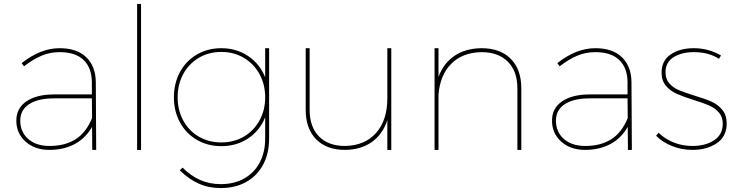

<svg xmlns="http://www.w3.org/2000/svg" viewBox="-20 -762 3752 976"><path d="M449 0 448 -117Q414 -58 358.5 -29Q303 0 231 0Q157 0 110 -42Q63 -84 63 -149Q63 -212 114.5 -247Q166 -282 255 -282H447V-345Q446 -418 404.5 -457.5Q363 -497 283 -497Q234 -497 190.5 -478.5Q147 -460 102 -425L90 -441Q186 -517 283 -517Q371 -517 418.5 -471Q466 -425 467 -345L469 0ZM448 -162 447 -262H255Q173 -262 128 -232.5Q83 -203 83 -149Q83 -91 123.5 -55.5Q164 -20 232 -20Q310 -20 364 -54Q418 -88 448 -162Z M677 -742H697V0H677Z M1348 -517V-58Q1348 18 1317.5 75Q1287 132 1231.5 163Q1176 194 1102 194Q1041 194 990.5 171.5Q940 149 894 104L908 90Q950 132 997.5 153Q1045 174 1102 174Q1170 174 1221 145.5Q1272 117 1300 64.5Q1328 12 1328 -58V-166Q1301 -98 1241.5 -58.5Q1182 -19 1105 -19Q1036 -19 981 -51Q926 -83 895 -139.5Q864 -196 864 -267Q864 -339 895 -396Q926 -453 981 -485Q1036 -517 1105 -517Q1182 -517 1241.5 -477Q1301 -437 1328 -369V-517ZM1328 -267Q1328 -333 1299 -385.5Q1270 -438 1219.5 -468Q1169 -498 1105 -498Q1041 -498 990.5 -468Q940 -438 911.5 -385.5Q883 -333 883 -267Q883 -202 911.5 -149.5Q940 -97 990.5 -67.5Q1041 -38 1105 -38Q1169 -38 1219.5 -67.5Q1270 -97 1299 -149.5Q1328 -202 1328 -267Z M1969 -517V0H1949V-151Q1925 -79 1870 -40Q1815 -1 1734 0Q1640 0 1587 -54Q1534 -108 1534 -204V-517H1554V-204Q1554 -117 1601.5 -68.5Q1649 -20 1734 -20Q1835 -22 1892 -86.5Q1949 -151 1949 -264V-517Z M2630 -313V0H2610V-313Q2610 -400 2561.5 -448.5Q2513 -497 2427 -497Q2331 -495 2274 -438Q2217 -381 2209 -281V0H2189V-517H2209V-371Q2234 -440 2290 -478Q2346 -516 2427 -517Q2523 -517 2576.5 -463Q2630 -409 2630 -313Z M3172 0 3171 -117Q3137 -58 3081.5 -29Q3026 0 2954 0Q2880 0 2833 -42Q2786 -84 2786 -149Q2786 -212 2837.5 -247Q2889 -282 2978 -282H3170V-345Q3169 -418 3127.5 -457.5Q3086 -497 3006 -497Q2957 -497 2913.5 -478.5Q2870 -460 2825 -425L2813 -441Q2909 -517 3006 -517Q3094 -517 3141.5 -471Q3189 -425 3190 -345L3192 0ZM3171 -162 3170 -262H2978Q2896 -262 2851 -232.5Q2806 -203 2806 -149Q2806 -91 2846.5 -55.5Q2887 -20 2955 -20Q3033 -20 3087 -54Q3141 -88 3171 -162Z M3508 -497Q3444 -497 3403.5 -471Q3363 -445 3363 -395Q3363 -360 3382.5 -338Q3402 -316 3430.5 -304Q3459 -292 3510 -276Q3564 -260 3596.5 -245.5Q3629 -231 3651.5 -204Q3674 -177 3674 -134Q3674 -68 3623.5 -34Q3573 0 3500 0Q3446 0 3397.5 -19Q3349 -38 3315 -72L3328 -87Q3361 -55 3405 -37.5Q3449 -20 3500 -20Q3566 -20 3610 -49Q3654 -78 3654 -133Q3654 -168 3634 -190.5Q3614 -213 3584.5 -226Q3555 -239 3505 -254Q3452 -271 3419.5 -285.5Q3387 -300 3365 -326Q3343 -352 3343 -393Q3343 -454 3389.5 -485.5Q3436 -517 3507 -517Q3581 -517 3645 -480L3635 -463Q3582 -497 3508 -497Z"/></svg>

Font: Gontserrat Thin
Style: Regular
Weight: 250
Designer: Julieta Ulanovsky
Foundry: Julieta Ulanovsky
Version: Version 6.001